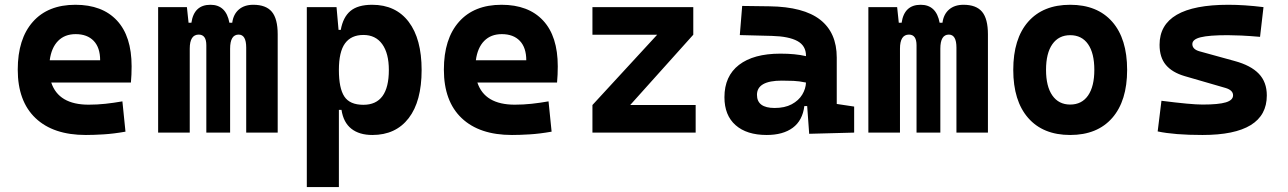

<svg xmlns="http://www.w3.org/2000/svg" viewBox="-20 -547 5313 792"><path d="M334 9.8Q199.7 9.8 126.5 -59.8Q53.2 -129.4 53.2 -259.8Q53.2 -386.7 115.5 -457Q177.7 -527.3 291 -527.3Q401.9 -527.3 462.4 -462.4Q522.9 -397.5 522.9 -273.4Q522.9 -238.3 520 -206.5H191.4Q221.7 -115.2 345.7 -115.2Q380.9 -115.2 415 -118.9Q449.2 -122.6 484.9 -128.9L497.6 -3.9Q447.8 4.9 406.7 7.3Q365.7 9.8 334 9.8ZM185.1 -298.3H393.1Q393.1 -350.6 366.5 -378.4Q339.8 -406.2 292 -406.2Q247.1 -406.2 219.5 -378.2Q191.9 -350.1 185.1 -298.3Z M995.6 0V-350.6Q995.6 -404.3 964.4 -404.3Q929.2 -404.3 929.2 -346.2V0H831.1V-360.4Q831.1 -404.3 799.8 -404.3Q762.7 -404.3 762.7 -346.2V0H632.3V-517.6H751L757.8 -453.1H769.5Q780.3 -527.3 848.1 -527.3Q912.6 -527.3 926.3 -453.1H938Q942.4 -487.8 965.1 -507.6Q987.8 -527.3 1024.9 -527.3Q1077.1 -527.3 1101.3 -498.5Q1125.5 -469.7 1125.5 -405.3V0Z M1245.6 224.6V-517.6H1368.2L1376.5 -423.8H1385.7Q1395 -476.1 1425.5 -501.7Q1456.1 -527.3 1515.1 -527.3Q1612.3 -527.3 1665.8 -457Q1719.2 -386.7 1719.2 -258.3Q1719.2 -128.9 1665.8 -59.6Q1612.3 9.8 1516.1 9.8Q1461.9 9.8 1429.2 -16.1Q1396.5 -42 1388.7 -93.8H1377.9V224.6ZM1377.9 -258.3Q1377.9 -183.1 1400.4 -148.9Q1422.9 -114.7 1479 -114.7Q1584 -114.7 1584 -258.3Q1584 -327.1 1556.6 -365Q1529.3 -402.8 1479 -402.8Q1428.7 -402.8 1403.3 -368.2Q1377.9 -333.5 1377.9 -258.3Z M2091.8 9.8Q1957.5 9.8 1884.3 -59.8Q1811 -129.4 1811 -259.8Q1811 -386.7 1873.3 -457Q1935.5 -527.3 2048.8 -527.3Q2159.7 -527.3 2220.2 -462.4Q2280.8 -397.5 2280.8 -273.4Q2280.8 -238.3 2277.8 -206.5H1949.2Q1979.5 -115.2 2103.5 -115.2Q2138.7 -115.2 2172.9 -118.9Q2207 -122.6 2242.7 -128.9L2255.4 -3.9Q2205.6 4.9 2164.6 7.3Q2123.5 9.8 2091.8 9.8ZM1942.9 -298.3H2150.9Q2150.9 -350.6 2124.3 -378.4Q2097.7 -406.2 2049.8 -406.2Q2004.9 -406.2 1977.3 -378.2Q1949.7 -350.1 1942.9 -298.3Z M2423.8 0V-113.8L2690.9 -403.8H2423.8V-517.6H2839.8V-403.8L2579.6 -113.8H2849.6V0Z M3317.9 4.9 3309.6 -109.4H3297.9Q3290.5 -49.8 3250.2 -20Q3210 9.8 3142.6 9.8Q3060.1 9.8 3014.2 -30.8Q2968.3 -71.3 2968.3 -146Q2968.3 -232.9 3028.3 -279.3Q3088.4 -325.7 3198.7 -325.7Q3231 -325.7 3256.1 -323.2Q3281.2 -320.8 3304.7 -315.4V-316.9Q3304.7 -358.4 3269.3 -377.7Q3233.9 -397 3164.1 -398.9L3031.7 -402.3L3041.5 -522.5L3154.3 -521Q3294.9 -519 3363.3 -465.6Q3431.6 -412.1 3431.6 -309.6V-118.2L3503.4 -107.4V0ZM3304.7 -206.5Q3276.4 -212.4 3253.4 -213.4Q3230.5 -214.4 3205.1 -214.4Q3102.5 -214.4 3102.5 -155.8Q3102.5 -101.6 3175.3 -101.6Q3217.3 -101.6 3245.8 -116.9Q3274.4 -132.3 3289.1 -156.5Q3303.7 -180.7 3304.7 -206.5Z M3925.3 0V-350.6Q3925.3 -404.3 3894 -404.3Q3858.9 -404.3 3858.9 -346.2V0H3760.7V-360.4Q3760.7 -404.3 3729.5 -404.3Q3692.4 -404.3 3692.4 -346.2V0H3562V-517.6H3680.7L3687.5 -453.1H3699.2Q3710 -527.3 3777.8 -527.3Q3842.3 -527.3 3856 -453.1H3867.7Q3872.1 -487.8 3894.8 -507.6Q3917.5 -527.3 3954.6 -527.3Q4006.8 -527.3 4031 -498.5Q4055.2 -469.7 4055.2 -405.3V0Z M4394.5 9.8Q4282.7 9.8 4221.2 -60.5Q4159.7 -130.9 4159.7 -258.8Q4159.7 -387.2 4221.2 -457.3Q4282.7 -527.3 4394.5 -527.3Q4506.3 -527.3 4567.9 -457.3Q4629.4 -387.2 4629.4 -258.8Q4629.4 -130.9 4567.9 -60.5Q4506.3 9.8 4394.5 9.8ZM4394.5 -115.7Q4442.4 -115.7 4468.3 -153.1Q4494.1 -190.4 4494.1 -258.8Q4494.1 -327.6 4468.3 -364.7Q4442.4 -401.9 4394.5 -401.9Q4347.2 -401.9 4321 -364.7Q4294.9 -327.6 4294.9 -258.8Q4294.9 -190.4 4321 -153.1Q4347.2 -115.7 4394.5 -115.7Z M4940.4 9.8Q4824.2 9.8 4755.4 -4.9L4771 -131.3Q4832.5 -123.5 4874.5 -119.6Q4916.5 -115.7 4940.4 -115.7Q5006.8 -115.7 5036.6 -124.8Q5066.4 -133.8 5066.4 -153.8Q5066.4 -174.8 5035.6 -184.1L4867.2 -232.9Q4815.4 -248 4789.3 -279.1Q4763.2 -310.1 4763.2 -362.3Q4763.2 -527.3 5046.9 -527.3Q5080.1 -527.3 5116 -524.9Q5151.9 -522.5 5191.9 -517.6L5177.7 -395Q5133.3 -398.9 5100.1 -400.4Q5066.9 -401.9 5043.9 -401.9Q4967.3 -401.9 4932.9 -393.3Q4898.4 -384.8 4898.4 -365.2Q4898.4 -343.8 4927.7 -335.4L5072.8 -295.4Q5139.6 -277.3 5172.6 -242.9Q5205.6 -208.5 5205.6 -153.3Q5205.6 9.8 4940.4 9.8Z"/></svg>

Font: Cascadia Code NF
Style: Bold
Weight: 700
Monospace: yes
Designer: Aaron Bell
Foundry: Saja Typeworks
Version: Version 2404.023; ttfautohint (v1.8.4)